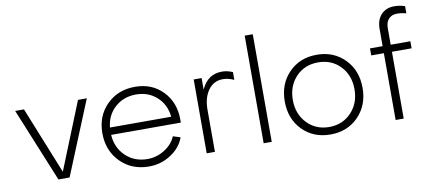

<svg xmlns="http://www.w3.org/2000/svg" viewBox="-69 -1011 2908 1288"><g transform="rotate(-10 1384.5 -366.5)"><path d="M242 0 36 -503H96L280 -46L464 -503H524L318 0Z M855 -31Q918 -31 972.5 -65.5Q1027 -100 1048 -152L1098 -136Q1074 -68 1006 -24Q938 20 857 20Q739 20 662.5 -57.5Q586 -135 586 -254Q586 -371 662 -447Q738 -523 855 -523Q970 -523 1043.5 -447Q1117 -371 1117 -254V-233H642Q648 -144 707.5 -87.5Q767 -31 855 -31ZM643 -283H1060Q1052 -366 994.5 -418.5Q937 -471 853 -471Q768 -471 709.5 -418.5Q651 -366 643 -283Z M1447 -522Q1483 -522 1520 -506V-453Q1481 -471 1444 -471Q1382 -471 1345 -420Q1308 -369 1308 -286V0H1252V-503H1306V-424Q1349 -522 1447 -522Z M1695 -733V0H1640V-733Z M2358 -251Q2358 -133 2283.5 -56.5Q2209 20 2093 20Q1977 20 1902.5 -56Q1828 -132 1828 -251Q1828 -370 1902.5 -446.5Q1977 -523 2093 -523Q2208 -523 2283 -446.5Q2358 -370 2358 -251ZM2303 -251Q2303 -347 2244 -409Q2185 -471 2093 -471Q2001 -471 1942 -409Q1883 -347 1883 -251Q1883 -156 1942.5 -93.5Q2002 -31 2093 -31Q2184 -31 2243.5 -93.5Q2303 -156 2303 -251Z M2734 -741V-692Q2703 -701 2671 -701Q2636 -701 2615 -679Q2594 -657 2594 -615V-503H2728V-455H2594V0H2539V-455H2453V-503H2539V-619Q2539 -682 2572.5 -717.5Q2606 -753 2661 -753Q2700 -753 2734 -741Z"/></g></svg>

Font: Metropolitano Light
Style: Regular
Weight: 300
Designer: Fonts by Alex Slobzheninov & Chris M. Simpson / Changes by Cristiano Sobral
Foundry: Fonts by Alex Slobzheninov & Chris M. Simpson / Changes by Cristiano Sobral
Version: Version 1.00;August 30, 2020;FontCreator 13.0.0.2681 64-bit